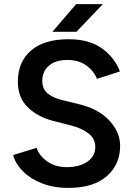

<svg xmlns="http://www.w3.org/2000/svg" viewBox="-20 -903 650 935"><path d="M313 12Q240 12 183.5 -10.5Q127 -33 91 -69.5Q55 -106 44 -148L158 -183Q171 -145 209 -117.5Q247 -90 303 -89Q368 -89 406 -116Q444 -143 444 -187Q444 -227 412 -252.5Q380 -278 326 -292L240 -314Q165 -333 116 -380Q67 -427 67 -505Q67 -602 131 -657Q195 -712 314 -712Q415 -712 477 -667Q539 -622 564 -555L452 -519Q437 -558 400 -584.5Q363 -611 308 -611Q251 -611 218.5 -583.5Q186 -556 186 -509Q186 -470 211.5 -448.5Q237 -427 281 -416L367 -395Q461 -372 513 -315.5Q565 -259 565 -192Q565 -102 500 -45Q435 12 313 12ZM235 -748 351 -883H481L352 -748Z"/></svg>

Font: Figtree SemiBold
Style: Regular
Weight: 600
Designer: Erik Kennedy
Foundry: Erik Kennedy
Version: Version 2.001; ttfautohint (v1.8.4.7-5d5b);gftools[0.9.27]